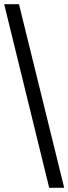

<svg xmlns="http://www.w3.org/2000/svg" viewBox="-20 -780 328 921"><path d="M216 121 0 -760H71L288 121Z"/></svg>

Font: Noto Serif Toto
Style: Bold
Weight: 700
Designer: Monotype Design Team
Foundry: Monotype Imaging Inc.
Version: Version 2.001; ttfautohint (v1.8.4.7-5d5b)